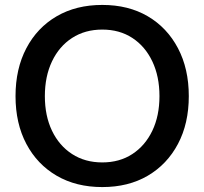

<svg xmlns="http://www.w3.org/2000/svg" viewBox="-20 -742 829 779"><path d="M395 17Q289 17 210 -29Q131 -75 87 -158Q43 -241 43 -352Q43 -463 87 -546.5Q131 -630 210 -676Q289 -722 395 -722Q501 -722 579.5 -676Q658 -630 702 -546.5Q746 -463 746 -352Q746 -241 702 -158Q658 -75 579.5 -29Q501 17 395 17ZM395 -83Q465 -83 517 -117Q569 -151 598 -211.5Q627 -272 627 -352Q627 -432 598 -493Q569 -554 517 -588Q465 -622 395 -622Q325 -622 272.5 -588Q220 -554 191 -493Q162 -432 162 -352Q162 -272 191 -211.5Q220 -151 272.5 -117Q325 -83 395 -83Z"/></svg>

Font: TikTok Sans 24pt Medium
Style: Regular
Weight: 500
Version: Version 4.000